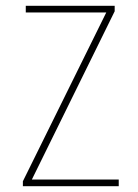

<svg xmlns="http://www.w3.org/2000/svg" viewBox="-20 -643 478 663"><path d="M59 0V-17L347 -600H69V-623H376V-604L90 -23H390V0Z"/></svg>

Font: Inconsolata SemiCondensed ExtraLight
Style: Regular
Weight: 200
Width: 4
Monospace: yes
Designer: Raph Levien, Cyreal, Brenton Simpson
Foundry: Raph Levien, Cyreal, Google
Version: Version 3.100; ttfautohint (v1.8.4.7-5d5b)